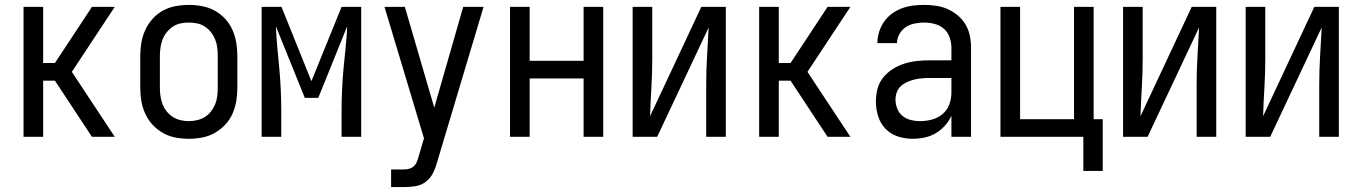

<svg xmlns="http://www.w3.org/2000/svg" viewBox="-20 -558 5540 783"><path d="M76 0H156V-229H204L355 0H448L273 -265L448 -530H355L204 -301H156V-530H76Z M750 8Q777 8 804 3Q831 -2 855 -15.5Q879 -29 898 -49Q917 -69 928 -94Q939 -119 943.5 -146Q948 -173 948 -200V-330Q948 -357 943.5 -384Q939 -411 928 -436Q917 -461 898 -481.5Q879 -502 855 -515Q831 -528 804 -533Q777 -538 750 -538Q723 -538 696 -533Q669 -528 645 -515Q621 -502 602.5 -481.5Q584 -461 572.5 -436Q561 -411 556.5 -384Q552 -357 552 -330V-200Q552 -173 556.5 -146Q561 -119 572.5 -94Q584 -69 602.5 -49Q621 -29 645 -15.5Q669 -2 696 3Q723 8 750 8ZM750 -64Q733 -64 716 -68Q699 -72 685 -81Q671 -90 660 -103.5Q649 -117 643 -133Q637 -149 634.5 -166Q632 -183 632 -200V-330Q632 -347 634.5 -364Q637 -381 643 -397Q649 -413 660 -426.5Q671 -440 685 -449.5Q699 -459 716 -462.5Q733 -466 750 -466Q767 -466 784 -462.5Q801 -459 815.5 -449.5Q830 -440 840.5 -426.5Q851 -413 857.5 -397Q864 -381 866 -364Q868 -347 868 -330V-200Q868 -183 866 -166Q864 -149 857.5 -133Q851 -117 840.5 -103.5Q830 -90 815.5 -81Q801 -72 784 -68Q767 -64 750 -64Z M1047 0H1127V-106Q1127 -149 1125 -192.5Q1123 -236 1119 -279Q1115 -322 1111 -364.5Q1107 -407 1105 -451L1223 -159H1278L1396 -451Q1394 -407 1389.5 -364.5Q1385 -322 1381 -279Q1377 -236 1375 -192.5Q1373 -149 1373 -106V0H1453V-530H1373L1250 -227L1128 -530H1047Z M1575 205H1628Q1652 205 1675.5 201Q1699 197 1717.5 182.5Q1736 168 1746.5 146.5Q1757 125 1763 102L1952 -530H1869L1751 -119L1631 -530H1548L1709 6L1687 81Q1684 92 1680 102Q1676 112 1668 119.5Q1660 127 1649.5 130Q1639 133 1628 133H1575Z M2060 0H2140V-238H2360V0H2440V-530H2360V-310H2140V-530H2060Z M2560 0H2660L2870 -446Q2867 -387 2863.5 -329Q2860 -271 2860 -212V0H2940V-530H2840L2631 -84Q2633 -143 2636.5 -201.5Q2640 -260 2640 -318V-530H2560Z M3076 0H3156V-229H3204L3355 0H3448L3273 -265L3448 -530H3355L3204 -301H3156V-530H3076Z M3701 8Q3726 8 3750 3Q3774 -2 3795.5 -14.5Q3817 -27 3833.5 -45.5Q3850 -64 3860 -86V0H3940V-363Q3940 -388 3935 -412.5Q3930 -437 3917.5 -458Q3905 -479 3886 -495Q3867 -511 3844.5 -521Q3822 -531 3797.5 -534.5Q3773 -538 3749 -538Q3725 -538 3702 -535Q3679 -532 3657.5 -524Q3636 -516 3617 -502Q3598 -488 3585 -469Q3572 -450 3565 -427.5Q3558 -405 3558 -382Q3558 -382 3558 -382Q3558 -382 3558 -382H3638Q3638 -401 3648 -419Q3658 -437 3674 -447.5Q3690 -458 3709.5 -462Q3729 -466 3749 -466Q3770 -466 3791.5 -460.5Q3813 -455 3829 -441Q3845 -427 3852.5 -406Q3860 -385 3860 -363V-312H3769Q3743 -312 3717 -309Q3691 -306 3666.5 -298Q3642 -290 3620 -276Q3598 -262 3581.5 -241.5Q3565 -221 3558.5 -195.5Q3552 -170 3552 -144Q3552 -114 3561 -84.5Q3570 -55 3591 -33Q3612 -11 3641.5 -1.5Q3671 8 3701 8ZM3732 -64Q3713 -64 3694.5 -68.5Q3676 -73 3661 -85Q3646 -97 3639 -115Q3632 -133 3632 -152Q3632 -168 3637.5 -182.5Q3643 -197 3654 -207Q3665 -217 3679.5 -223.5Q3694 -230 3708.5 -233.5Q3723 -237 3738.5 -238.5Q3754 -240 3769 -240H3860V-180Q3860 -156 3851.5 -132.5Q3843 -109 3824 -93Q3805 -77 3781 -70.5Q3757 -64 3732 -64Z M4398 139H4477V-72H4440V-530H4360V-72H4140V-530H4060V0H4398Z M4560 0H4660L4870 -446Q4867 -387 4863.5 -329Q4860 -271 4860 -212V0H4940V-530H4840L4631 -84Q4633 -143 4636.5 -201.5Q4640 -260 4640 -318V-530H4560Z M5060 0H5160L5370 -446Q5367 -387 5363.5 -329Q5360 -271 5360 -212V0H5440V-530H5340L5131 -84Q5133 -143 5136.5 -201.5Q5140 -260 5140 -318V-530H5060Z"/></svg>

Font: Iosevka SS09
Style: Regular
Weight: 400
Monospace: yes
Designer: Belleve Invis
Foundry: Belleve Invis
Version: Version 5.2.1; ttfautohint (v1.8.3)